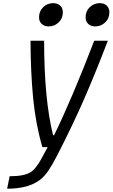

<svg xmlns="http://www.w3.org/2000/svg" viewBox="-20 -922 707 1203"><path d="M319 -74.9Q431 -304 570.3 -666.7H655.6Q577.5 -462.9 508.1 -303.7Q438.8 -144.5 340.5 47.5Q309.9 107.4 283.2 147.1Q256.5 186.8 224.6 209Q153 260.4 24.7 260.4L40.4 182.3Q134.1 182.3 173.8 155.6Q190.8 144.5 207.7 121.7Q224.6 99 235.7 79.1Q246.7 59.2 278.6 0H245.4Q203.1 -146.5 187.5 -308.6Q171.9 -470.7 171.2 -666.7H256.5Q256.5 -299.5 312.5 -74.9ZM516.3 -813.2Q516.3 -852.2 542.6 -877.3Q569 -902.3 604.8 -902.3Q632.2 -902.3 648.8 -886.7Q665.4 -871.1 665.4 -845.7Q665.4 -806.6 639 -781.6Q612.6 -756.5 576.8 -756.5Q549.5 -756.5 532.9 -772.1Q516.3 -787.8 516.3 -813.2ZM224.6 -813.2Q224.6 -852.2 251 -877.3Q277.3 -902.3 313.2 -902.3Q340.5 -902.3 357.1 -886.7Q373.7 -871.1 373.7 -845.7Q373.7 -806.6 347.3 -781.6Q321 -756.5 285.2 -756.5Q257.8 -756.5 241.2 -772.1Q224.6 -787.8 224.6 -813.2Z"/></svg>

Font: Monoid
Style: Italic
Weight: 400
Width: 4
Italic angle: -11°
Monospace: yes
Version: Version 0.61